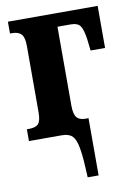

<svg xmlns="http://www.w3.org/2000/svg" viewBox="-84 -591 599 849"><g transform="rotate(-10 215.5 -166.5)"><path d="M236 131Q232 77 224 49Q216 21 201 10.5Q186 0 158 0H12V-53H21Q52 -53 64 -66.5Q76 -80 76 -118V-416Q76 -455 62.5 -469Q49 -483 21 -483H12V-536H415V-347H350L344 -399Q338 -442 326.5 -459Q315 -476 283 -476H224V-122Q224 -84 236 -69Q248 -54 275 -54H289V203H240Z"/></g></svg>

Font: Noto Serif CondExtraBold
Style: Regular
Weight: 800
Width: 3
Designer: Monotype Design Team
Foundry: Monotype Imaging Inc.
Version: Version 1.001